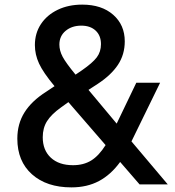

<svg xmlns="http://www.w3.org/2000/svg" viewBox="-20 -798 757 831"><path d="M55 -198Q55 -262 86 -311.5Q117 -361 180 -401L216 -425Q167 -484 149 -523Q131 -562 131 -603Q131 -654 157 -693.5Q183 -733 229.5 -755.5Q276 -778 336 -778Q420 -778 470 -734Q520 -690 520 -619Q520 -562 490.5 -517.5Q461 -473 403 -435L363 -409L485 -263L570 -440H673L549 -186L706 0H584L500 -97Q460 -42 408.5 -14.5Q357 13 289 13Q182 13 118.5 -43.5Q55 -100 55 -198ZM296 -83Q342 -83 375 -103.5Q408 -124 437 -170L276 -356L244 -333Q202 -303 183.5 -273.5Q165 -244 165 -204Q165 -148 200 -115.5Q235 -83 296 -83ZM307 -475 335 -494Q381 -526 399 -550Q417 -574 417 -607Q417 -644 394 -665.5Q371 -687 332 -687Q291 -687 264 -664.5Q237 -642 237 -605Q237 -579 251 -552.5Q265 -526 307 -475Z"/></svg>

Font: Application Medium
Style: Regular
Weight: 500
Designer: Wei Huang
Foundry: Wei Huang
Version: Version 0.012